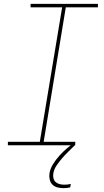

<svg xmlns="http://www.w3.org/2000/svg" viewBox="-20 -755 540 998"><path d="M21 0V-18H187L303 -717H139V-735H489V-717H322L207 -18H371V0ZM310 223Q294 223 278.5 219Q263 215 252.5 204.5Q242 194 238.5 178.5Q235 163 237 147Q241 122 255.5 98.5Q270 75 288.5 54.5Q307 34 328 16Q349 -2 372 -18L369 0Q352 17 335 33.5Q318 50 302.5 68Q287 86 273.5 106Q260 126 257 148Q255 160 258 172Q261 184 269.5 191.5Q278 199 290 202Q302 205 314 205Q323 205 331.5 204Q340 203 348 201L345 219Q336 221 327.5 222Q319 223 310 223Z"/></svg>

Font: Iosevka SS04 Thin
Style: Italic
Weight: 100
Italic angle: -9°
Monospace: yes
Designer: Belleve Invis
Foundry: Belleve Invis
Version: Version 19.0.0; ttfautohint (v1.8.4)